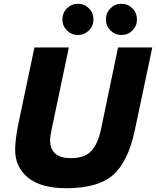

<svg xmlns="http://www.w3.org/2000/svg" viewBox="-20 -981 825 1015"><path d="M692 -289Q656 -123 576 -54.5Q496 14 331 14Q197 14 128.5 -41.5Q60 -97 60 -190Q60 -239 76 -321L162 -730H344L254 -302Q245 -262 245 -240Q245 -145 355 -145Q426 -145 461.5 -181.5Q497 -218 514 -298L604 -730H785ZM310 -878Q310 -913 334 -937Q358 -961 392 -961Q426 -961 450 -937Q474 -913 474 -878Q474 -844 450 -820Q426 -796 392 -796Q358 -796 334 -820Q310 -844 310 -878ZM540 -878Q540 -913 564 -937Q588 -961 622 -961Q656 -961 680 -937Q704 -913 704 -878Q704 -844 680 -820Q656 -796 622 -796Q588 -796 564 -820Q540 -844 540 -878Z"/></svg>

Font: Nacelle Heavy
Style: Italic
Weight: 800
Italic angle: -12°
Designer: Sora Sagano
Foundry: Sora Sagano
Version: Version 1.000;FEAKit 1.0